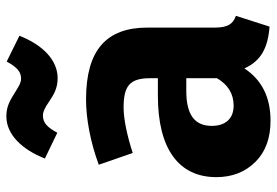

<svg xmlns="http://www.w3.org/2000/svg" viewBox="-150 -682 849 588"><g transform="rotate(-90 274.0 -387.5)"><path d="M329 -635C385 -635 431 -681 459 -752L380 -791C363 -760 349 -747 328 -747C316 -747 307 -752 288 -764C261 -781 243 -792 212 -792C156 -792 110 -743 83 -674L162 -636C179 -667 192 -680 215 -680C226 -680 239 -674 256 -662C281 -645 300 -635 329 -635ZM484 -360C484 -485 416 -548 264 -548C204 -548 131 -534 64 -509L100 -405C152 -422 204 -433 239 -433C306 -433 329 -414 329 -351V-328H275C114 -328 26 -265 26 -149C26 -100 42 -60 73 -29C104 2 146 17 199 17C271 17 324 -10 359 -63C382 -12 422 9 487 14L520 -89C495 -98 484 -114 484 -154ZM245 -96C206 -96 183 -120 183 -163C183 -216 218 -241 290 -241H329V-147C309 -113 281 -96 245 -96Z"/></g></svg>

Font: Fira Sans
Style: Bold
Weight: 700
Designer: Carrois Corporate & Edenspiekermann AG
Foundry: Carrois Corporate GbR & Edenspiekermann AG
Version: Version 4.203